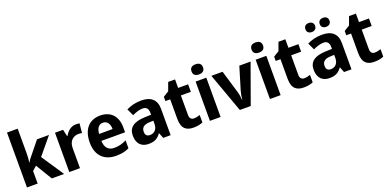

<svg xmlns="http://www.w3.org/2000/svg" viewBox="-5 -1624 5048 2498"><g transform="rotate(-20 2518.5 -375.0)"><path d="M218 -760H70V0H218V-174L277 -226L414 0H584L378 -309L573 -544H407L271 -376C250 -350 223 -320 213 -294H209C214 -332 218 -373 218 -411Z M946 -554C881 -554 826 -508 797 -451H789L768 -544H656V0H804V-279C804 -383 872 -425 934 -425C955 -425 974 -423 985 -420L998 -550C986 -552 963 -554 946 -554Z M1282 -554C1136 -554 1037 -457 1037 -268C1037 -81 1147 10 1301 10C1383 10 1435 -2 1485 -28V-137C1429 -109 1379 -95 1313 -95C1233 -95 1189 -148 1187 -238H1515V-307C1515 -464 1426 -554 1282 -554ZM1285 -454C1347 -454 1376 -403 1377 -333H1190C1195 -414 1232 -454 1285 -454Z M1851 -555C1771 -555 1701 -536 1645 -507L1690 -411C1738 -434 1788 -451 1835 -451C1882 -451 1911 -425 1911 -363V-337L1823 -334C1671 -329 1594 -275 1594 -161C1594 -44 1662 10 1752 10C1838 10 1879 -15 1923 -74H1927L1956 0H2059V-364C2059 -493 1984 -555 1851 -555ZM1912 -254V-209C1912 -133 1866 -93 1810 -93C1771 -93 1745 -111 1745 -160C1745 -214 1774 -249 1860 -252Z M2420 -101C2384 -101 2361 -123 2361 -169V-440H2499V-544H2361V-662H2266L2224 -547L2147 -499V-440H2213V-169C2213 -29 2281 10 2375 10C2430 10 2473 0 2504 -14V-117C2477 -108 2450 -101 2420 -101Z M2678 -756C2633 -756 2598 -739 2598 -686C2598 -634 2633 -616 2678 -616C2721 -616 2757 -634 2757 -686C2757 -739 2721 -756 2678 -756ZM2751 -544H2603V0H2751Z M3017 0H3168L3364 -544H3208L3114 -233C3103 -195 3095 -149 3093 -116H3089C3087 -148 3081 -195 3069 -233L2976 -544H2821Z M3509 -756C3464 -756 3429 -739 3429 -686C3429 -634 3464 -616 3509 -616C3552 -616 3588 -634 3588 -686C3588 -739 3552 -756 3509 -756ZM3582 -544H3434V0H3582Z M3947 -101C3911 -101 3888 -123 3888 -169V-440H4026V-544H3888V-662H3793L3751 -547L3674 -499V-440H3740V-169C3740 -29 3808 10 3902 10C3957 10 4000 0 4031 -14V-117C4004 -108 3977 -101 3947 -101Z M4178 -694C4178 -652 4207 -632 4245 -632C4281 -632 4312 -652 4312 -694C4312 -738 4281 -757 4245 -757C4207 -757 4178 -738 4178 -694ZM4376 -694C4376 -652 4406 -632 4443 -632C4480 -632 4511 -652 4511 -694C4511 -738 4480 -757 4443 -757C4406 -757 4376 -738 4376 -694ZM4355 -555C4275 -555 4205 -536 4149 -507L4194 -411C4242 -434 4292 -451 4339 -451C4386 -451 4415 -425 4415 -363V-337L4327 -334C4175 -329 4098 -275 4098 -161C4098 -44 4166 10 4256 10C4342 10 4383 -15 4427 -74H4431L4460 0H4563V-364C4563 -493 4488 -555 4355 -555ZM4416 -254V-209C4416 -133 4370 -93 4314 -93C4275 -93 4249 -111 4249 -160C4249 -214 4278 -249 4364 -252Z M4924 -101C4888 -101 4865 -123 4865 -169V-440H5003V-544H4865V-662H4770L4728 -547L4651 -499V-440H4717V-169C4717 -29 4785 10 4879 10C4934 10 4977 0 5008 -14V-117C4981 -108 4954 -101 4924 -101Z"/></g></svg>

Font: Noto Sans Display
Style: Bold
Weight: 700
Designer: Monotype Design Team
Foundry: Monotype Imaging Inc.
Version: Version 1.900